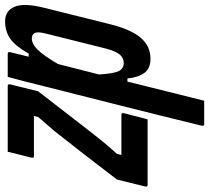

<svg xmlns="http://www.w3.org/2000/svg" viewBox="-88 -736 800 733"><g transform="rotate(90 311.5 -370.0)"><path d="M170 -545Q207 -545 224 -521.5Q241 -498 245 -457H257Q269 -505 281 -553.5Q293 -602 305 -650Q311 -675 317.5 -700Q324 -725 330 -750H420Q428 -750 425 -739Q388 -587 348 -428.5Q308 -270 272 -128Q263 -92 255 -60Q247 -28 239 0H151Q142 0 145 -11Q153 -44 162 -80H150Q123 -31 94.5 -10.5Q66 10 27 10Q-13 10 -28.5 -25.5Q-44 -61 -25 -138L38 -391Q58 -471 90 -508Q122 -545 170 -545ZM401 -534H652Q660 -534 657 -523L631 -417Q575 -344 531 -287Q487 -230 448 -181Q433 -164 419.5 -148Q406 -132 392 -116L388 -100H542Q550 -100 547 -89Q542 -67 536 -45Q530 -23 525 0H274Q265 0 268 -11L294 -116Q353 -192 398 -250.5Q443 -309 482 -358Q496 -375 508 -389Q520 -403 533 -417L537 -434H384Q375 -434 378 -445Q384 -467 389.5 -489.5Q395 -512 401 -534ZM72 -102Q78 -92 92 -92Q114 -92 136.5 -115.5Q159 -139 190 -192Q200 -232 210 -271Q220 -310 230 -349Q226 -408 216 -425.5Q206 -443 186 -443Q167 -443 154 -428Q141 -413 131 -375L73 -143Q69 -126 69 -116.5Q69 -107 72 -102Z"/></g></svg>

Font: Recursive Mn Lnr St Med
Style: Italic
Weight: 500
Italic angle: -15°
Monospace: yes
Version: Version 1.079;hotconv 1.0.112;makeotfexe 2.5.65598; ttfautoh